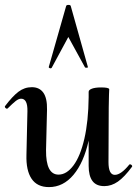

<svg xmlns="http://www.w3.org/2000/svg" viewBox="-26 -751 560 784"><path d="M505 -80Q509 -80 512 -76.5Q515 -73 513 -70Q482 -28 455.5 -9.5Q429 9 400 9Q367 9 351.5 -12Q336 -33 336 -74V-177Q316 -87 274 -37Q232 13 174 13Q126 13 103 -21Q80 -55 82 -119L86 -297Q87 -348 60 -348Q50 -348 37.5 -338Q25 -328 6 -309Q4 -307 3 -307Q-1 -307 -4 -310.5Q-7 -314 -6 -317Q25 -358 49.5 -376.5Q74 -395 104 -395Q135 -395 151 -372.5Q167 -350 166 -303L162 -138Q161 -38 213 -38Q246 -38 274 -75.5Q302 -113 318.5 -184.5Q335 -256 336 -354V-376Q336 -384 349.5 -389Q363 -394 387 -394Q418 -394 420 -387L419 -363L418 -312L417 -89Q417 -37 443 -37Q468 -37 502 -79Q503 -80 505 -80ZM333 -477Q334 -475 328 -474.5Q322 -474 321 -476L253 -600L185 -474Q183 -472 181 -472Q178 -472 175.5 -473.5Q173 -475 173 -477L244 -726Q245 -731 254 -731Q262 -731 263 -726Z"/></svg>

Font: Cormorant Upright SemiBold
Style: Regular
Weight: 600
Designer: Christian Thalmann (Catharsis Fonts)
Foundry: Catharsis Fonts
Version: Version 3.302